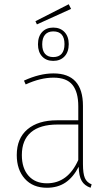

<svg xmlns="http://www.w3.org/2000/svg" viewBox="-20 -875 516 905"><path d="M315 -833 154 -760 147 -775 304 -855ZM231 -745Q264 -745 284 -724Q304 -703 304 -667Q304 -630 284 -609Q264 -588 231 -588Q198 -588 178.5 -609Q159 -630 159 -666Q159 -703 178.5 -724Q198 -745 231 -745ZM231 -727Q206 -727 192.5 -711.5Q179 -696 179 -666Q179 -636 192.5 -621Q206 -606 231 -606Q257 -606 270.5 -621.5Q284 -637 284 -667Q284 -727 231 -727ZM412 -6 407 10Q378 0 365 -22.5Q352 -45 351 -89Q325 -39 288.5 -14.5Q252 10 201 10Q135 10 97 -32.5Q59 -75 59 -144Q59 -223 109.5 -265.5Q160 -308 248 -308H349V-374Q349 -441 321.5 -475Q294 -509 232 -509Q171 -509 101 -477L93 -495Q167 -529 232 -529Q371 -529 371 -376V-102Q371 -57 380 -36Q389 -15 412 -6ZM349 -121V-288H251Q169 -288 126 -251.5Q83 -215 83 -144Q83 -82 114.5 -46.5Q146 -11 201 -11Q300 -11 349 -121Z"/></svg>

Font: Fira Sans Condensed Thin
Style: Regular
Weight: 250
Width: 3
Designer: Carrois Corporate & Edenspiekermann AG
Foundry: Carrois Corporate GbR & Edenspiekermann AG
Version: Version 4.203